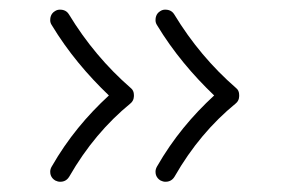

<svg xmlns="http://www.w3.org/2000/svg" viewBox="-20 -502 579 390"><path d="M305.7 -479.5C296.4 -474.1 295.9 -464.8 295.9 -460.9C295.9 -457.5 296.9 -454.1 298.8 -451.2C331.5 -397 371.6 -349.6 415 -308.1C370.6 -267.1 331.5 -220.7 298.8 -163.6C296.9 -160.2 295.9 -156.7 295.9 -153.3C295.9 -149.9 296.4 -141.1 306.2 -135.3C309.6 -133.8 312.5 -132.8 315.9 -132.8C319.8 -132.8 328.6 -133.3 334.5 -143.1C369.1 -203.6 410.6 -252.4 459 -292C466.8 -298.3 465.8 -307.6 465.8 -309.1C465.8 -314.9 463.9 -319.8 459.5 -323.2C410.6 -365.7 368.7 -415.5 334 -472.7C328.6 -481.9 319.3 -482.4 315.4 -482.4C312 -482.4 308.6 -481.4 305.7 -479.5ZM91.8 -479.5C82.5 -474.1 82 -464.8 82 -460.9C82 -457.5 83 -454.1 85 -451.2C117.7 -397 157.7 -349.6 201.2 -308.1C156.7 -267.1 117.7 -220.7 85 -163.6C83 -160.2 82 -156.7 82 -153.3C82 -149.9 82.5 -141.1 92.3 -135.3C95.7 -133.8 98.6 -132.8 102.1 -132.8C106 -132.8 114.7 -133.3 120.6 -143.1C155.3 -203.6 196.8 -252.4 245.1 -292C252.9 -298.3 252 -307.6 252 -309.1C252 -314.9 250 -319.8 245.6 -323.2C196.8 -365.7 154.8 -415.5 120.1 -472.7C114.7 -481.9 105.5 -482.4 101.6 -482.4C98.1 -482.4 94.7 -481.4 91.8 -479.5Z"/></svg>

Font: Mikhak Light
Style: Regular
Weight: 300
Designer: Amin Abedi
Version: Version 3.2